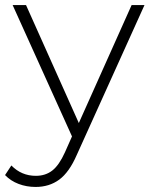

<svg xmlns="http://www.w3.org/2000/svg" viewBox="-39 -542 605 760"><path d="M533 -522 265 71Q235 140 195.5 169Q156 198 102 198Q66 198 34.5 186Q3 174 -19 151L6 113Q46 154 103 154Q141 154 168 133Q195 112 218 61L246 -2L11 -522H64L273 -55L482 -522Z"/></svg>

Font: Montserrat Atlas Light
Style: Regular
Weight: 300
Designer: Julieta Ulanovsky
Foundry: Julieta Ulanovsky
Version: Version 7.200